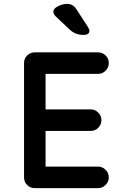

<svg xmlns="http://www.w3.org/2000/svg" viewBox="-20 -970 633 990"><path d="M159 0Q136 0 120 -16Q104 -32 104 -55V-645Q104 -668 120 -684Q136 -700 159 -700H160H162H486Q508 -700 524.5 -684Q541 -668 541 -645Q541 -622 524.5 -605.5Q508 -589 486 -589H215V-406H448Q470 -406 486.5 -389.5Q503 -373 503 -351Q503 -328 487 -311.5Q471 -295 448 -295H215V-111H486Q508 -111 524.5 -94.5Q541 -78 541 -55Q541 -33 524.5 -16.5Q508 0 486 0H162L160 -1ZM410 -790Q368 -790 340 -817L272 -881Q255 -896 255 -911Q255 -925 278.5 -937.5Q302 -950 327 -950Q357 -950 375 -921L432 -833Q441 -820 441 -811Q441 -790 410 -790Z"/></svg>

Font: Quicksand
Style: Bold
Weight: 700
Designer: Andrew Paglinawan
Foundry: Andrew Paglinawan
Version: 1.002